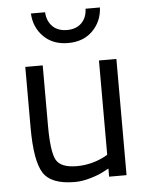

<svg xmlns="http://www.w3.org/2000/svg" viewBox="-53 -769 636 823"><g transform="rotate(-5 265.5 -358.0)"><path d="M459 -500V0H384V-35L363 -24Q342 -12 305 -1Q268 10 236 10Q134 10 100.5 -43Q67 -96 67 -239Q67 -239 67 -500H142V-240Q142 -131 161 -94Q180 -57 250.5 -57Q321 -57 384 -94V-500ZM346 -726H408Q405 -666 365 -626Q325 -586 259.5 -586Q194 -586 154 -626Q114 -666 111 -726H172Q174 -688 197 -665Q220 -642 259.5 -642Q299 -642 322 -665Q345 -688 346 -726Z"/></g></svg>

Font: Titillium Web
Style: Regular
Weight: 400
Version: Version 1.002;PS 57.000;hotconv 1.0.70;makeotf.lib2.5.55311